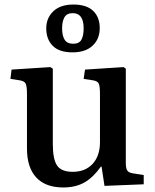

<svg xmlns="http://www.w3.org/2000/svg" viewBox="-20 -813 682 847"><path d="M259 14Q181 14 140 -30Q99 -74 99 -158V-398Q99 -433 93 -444.5Q87 -456 65 -459L26 -465L31 -506L202 -517L213 -510V-178Q213 -110 232 -82.5Q251 -55 301 -55Q356 -55 388.5 -90Q421 -125 421 -186V-398Q421 -433 415.5 -444.5Q410 -456 388 -459L349 -465L355 -506L525 -517L535 -510V-95Q535 -70 541.5 -60.5Q548 -51 568 -48L614 -41V0L441 7L428 -78H425Q392 -31 353 -8.5Q314 14 259 14ZM300 -582Q241 -582 212.5 -611Q184 -640 184 -688Q184 -733 215 -763Q246 -793 304 -793Q362 -793 391 -765Q420 -737 420 -689Q420 -641 388.5 -611.5Q357 -582 300 -582ZM303 -620Q329 -620 339 -637.5Q349 -655 349 -688Q349 -755 301 -755Q275 -755 264.5 -737Q254 -719 254 -688Q254 -656 265 -638Q276 -620 303 -620Z"/></svg>

Font: Literata 36pt Medium
Style: Regular
Weight: 500
Designer: Latin by Veronika Burian and Jose Scaglione. Greek by Irene Vlachou. Cyrillic by Vera Evstafieva.
Foundry: TypeTogether
Version: Version 3.002